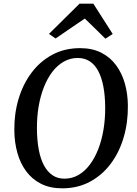

<svg xmlns="http://www.w3.org/2000/svg" viewBox="-20 -1015 748 1045"><path d="M318.5 10Q252 10 203.2 -14.8Q154.5 -39.5 122.5 -82.8Q90.5 -126 74.5 -183.2Q58.5 -240.5 58 -306Q57 -396.5 81.2 -477.2Q105.5 -558 152.2 -620Q199 -682 265.5 -717.5Q332 -753 416 -753Q482.5 -753 531.5 -728Q580.5 -703 612.2 -659.5Q644 -616 659.8 -559.8Q675.5 -503.5 676 -440Q677 -349 653.2 -267.8Q629.5 -186.5 583 -124.2Q536.5 -62 469.8 -26Q403 10 318.5 10ZM330.5 -42.5Q371.5 -42.5 406.2 -62.2Q441 -82 468.2 -118Q495.5 -154 514.5 -202.5Q533.5 -251 543.2 -309Q553 -367 552.5 -431Q552 -493.5 542.8 -543Q533.5 -592.5 515.2 -627.5Q497 -662.5 469 -681Q441 -699.5 403 -699.5Q362.5 -699.5 327.5 -679.8Q292.5 -660 265.2 -624.5Q238 -589 219 -540.8Q200 -492.5 190.2 -435Q180.5 -377.5 181 -314.5Q181.5 -251 191 -200.5Q200.5 -150 219.2 -115Q238 -80 265.8 -61.2Q293.5 -42.5 330.5 -42.5ZM246.5 -830.5 413 -995H488L593.5 -830L553.5 -804.5Q526 -832 497.8 -859.5Q469.5 -887 441.5 -914Q401.5 -887 362 -860Q322.5 -833 282.5 -805.5Z"/></svg>

Font: Merriweather 20pt Medium
Style: Italic
Weight: 500
Italic angle: -7.8°
Version: Version 2.101